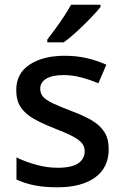

<svg xmlns="http://www.w3.org/2000/svg" viewBox="-20 -786 526 816"><path d="M442 -152Q442 -74 384.5 -32Q327 10 224 10Q167 10 125.5 1.5Q84 -7 50 -23V-117Q86 -99 133 -86Q180 -73 224 -73Q285 -73 312.5 -92Q340 -111 340 -143Q340 -162 329 -176.5Q318 -191 290 -206Q262 -221 210 -241Q159 -261 123 -281.5Q87 -302 68 -330.5Q49 -359 49 -403Q49 -474 106 -511.5Q163 -549 255 -549Q305 -549 348.5 -539Q392 -529 432 -511L398 -432Q363 -447 325 -457Q287 -467 251 -467Q202 -467 176.5 -451.5Q151 -436 151 -409Q151 -389 163 -375Q175 -361 204.5 -347Q234 -333 284 -314Q335 -295 370 -274.5Q405 -254 423.5 -225Q442 -196 442 -152ZM407 -756Q392 -737 364.5 -708.5Q337 -680 306.5 -652Q276 -624 251 -606H181V-618Q196 -637 215 -663Q234 -689 252 -716.5Q270 -744 282 -766H407Z"/></svg>

Font: Noto Sans Meetei Mayek Medium
Style: Regular
Weight: 500
Designer: Monotype Design Team and Neelakash Kshetrimayum
Foundry: Monotype Imaging Inc.
Version: Version 2.002; ttfautohint (v1.8.4.7-5d5b)